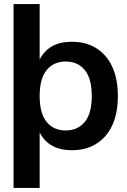

<svg xmlns="http://www.w3.org/2000/svg" viewBox="-20 -732 629 948"><path d="M335 9.8Q220.7 9.8 175.8 -78.1V195.8H46.9V-711.9H175.8V-438Q220.7 -525.9 335 -525.9Q439.9 -525.9 501 -454.8Q562 -383.8 562 -257.8Q562 -131.8 501 -61Q439.9 9.8 335 9.8ZM304.2 -87.9Q364.3 -87.9 398.7 -130.1Q433.1 -172.4 433.1 -257.8Q433.1 -343.8 398.7 -386Q364.3 -428.2 304.2 -428.2Q244.6 -428.2 210.2 -385.7Q175.8 -343.3 175.8 -257.8Q175.8 -172.4 210.2 -130.1Q244.6 -87.9 304.2 -87.9Z"/></svg>

Font: Creato Display
Style: Bold
Weight: 700
Version: Version 1.000